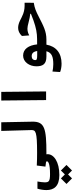

<svg xmlns="http://www.w3.org/2000/svg" viewBox="898 -1631 1134 2970"><g transform="rotate(-90 1465.0 -146.0)"><path d="M242.7 205.1C447.8 205.1 564.9 119.1 564.9 24.4C564.9 17.6 564.5 10.7 563 4.4C568.4 4.9 574.2 4.9 580.1 4.9C616.7 4.9 635.7 -23.9 635.7 -66.9C635.7 -106.4 621.1 -139.2 585.9 -139.2C535.6 -139.2 449.2 -140.1 389.6 -144L372.6 -10.3C443.4 -2.9 454.6 -1 454.6 12.7C454.6 32.7 420.9 61 255.9 61C140.1 61 129.4 39.1 129.4 -23.9C129.4 -57.6 135.3 -86.4 142.6 -133.8H31.2C17.6 -89.4 9.8 -36.6 9.8 4.9C9.8 119.6 66.9 205.1 242.7 205.1ZM312.5 400.9 398.4 315.4 312.5 229 251.5 290.5 190.4 229 104.5 315.4 190.4 400.9 251.5 339.8Z M580.1 4.9C962.4 4.9 1071.8 -22 1067.9 -213.4L1058.6 -693.4H924.8L938 -229.5C939.9 -160.6 916.5 -139.2 585.9 -139.2C566.4 -139.2 551.8 -123.5 551.8 -70.8C551.8 -16.1 561 4.9 580.1 4.9Z M1401.9 0H1535.6L1528.8 -693.4H1395Z M1965.8 239.3C2130.4 239.3 2232.9 153.8 2259.3 4.9H2338.9C2368.2 4.9 2385.3 -24.9 2385.3 -67.4C2385.3 -108.4 2373.5 -139.2 2343.8 -139.2L2263.2 -138.7C2249.5 -272 2190.4 -355.5 2089.8 -355.5C1991.7 -355.5 1924.3 -258.3 1924.3 -149.9C1924.3 -47.9 1960.9 4.9 2074.7 4.9H2157.2C2135.7 87.9 2070.8 111.3 1957 111.3C1913.1 111.3 1881.3 106.4 1843.3 98.6L1835.9 216.8C1869.6 231 1919.4 239.3 1965.8 239.3ZM2161.1 -137.7H2129.9H2096.2C2030.3 -137.7 2020 -146.5 2020 -169.9C2020 -199.2 2041 -222.7 2080.1 -222.7C2122.6 -222.7 2150.4 -201.2 2161.1 -137.7Z M2337.9 4.9C2467.3 4.9 2548.3 -41 2700.7 -118.2C2771 -153.8 2824.2 -178.2 2906.7 -190.4L2908.2 -332.5C2837.9 -331.1 2795.4 -333 2735.8 -354.5C2660.6 -381.3 2602.1 -432.6 2520 -432.6C2474.1 -432.6 2432.1 -414.6 2393.6 -374L2402.3 -260.3C2436.5 -279.8 2471.7 -288.6 2507.8 -288.6C2533.2 -288.6 2559.6 -282.2 2605.5 -270.5C2654.3 -258.3 2697.8 -248 2736.3 -245.1V-234.4C2705.1 -222.7 2672.9 -209 2632.8 -194.8C2520.5 -154.8 2436 -139.2 2345.2 -139.2C2323.7 -139.2 2309.6 -124.5 2309.6 -72.3C2309.6 -17.1 2320.8 4.9 2337.9 4.9Z"/></g></svg>

Font: CaskaydiaCove Nerd Font
Style: Bold
Weight: 700
Designer: Aaron Bell
Foundry: Saja Typeworks
Version: Version 2111.1;Nerd Fonts 2.3.0